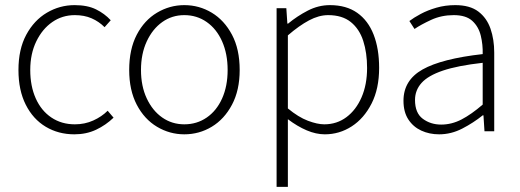

<svg xmlns="http://www.w3.org/2000/svg" viewBox="-20 -512 2027 749"><path d="M270 12Q208 12 158.5 -17.5Q109 -47 80.5 -103.5Q52 -160 52 -239Q52 -320 82.5 -376.5Q113 -433 163 -462.5Q213 -492 271 -492Q321 -492 354.5 -475.5Q388 -459 412 -433L388 -406Q366 -428 337.5 -440.5Q309 -453 272 -453Q223 -453 184 -426Q145 -399 121.5 -350.5Q98 -302 98 -239Q98 -176 119.5 -128Q141 -80 180.5 -53.5Q220 -27 272 -27Q311 -27 344 -42Q377 -57 400 -80L423 -53Q393 -24 355 -6Q317 12 270 12Z M699 12Q642 12 592.5 -17.5Q543 -47 513.5 -103.5Q484 -160 484 -239Q484 -320 513.5 -376.5Q543 -433 592.5 -462.5Q642 -492 699 -492Q757 -492 806 -462.5Q855 -433 885 -376.5Q915 -320 915 -239Q915 -160 885 -103.5Q855 -47 806 -17.5Q757 12 699 12ZM699 -27Q748 -27 786.5 -53.5Q825 -80 846.5 -128Q868 -176 868 -239Q868 -302 846.5 -350.5Q825 -399 786.5 -426Q748 -453 699 -453Q651 -453 613 -426Q575 -399 552.5 -350.5Q530 -302 530 -239Q530 -176 552.5 -128Q575 -80 613 -53.5Q651 -27 699 -27Z M1059 217V-480H1097L1101 -420H1104Q1139 -449 1180.5 -470.5Q1222 -492 1267 -492Q1331 -492 1373.5 -462Q1416 -432 1437.5 -377Q1459 -322 1459 -247Q1459 -166 1429.5 -108Q1400 -50 1352 -19Q1304 12 1247 12Q1213 12 1176.5 -3.5Q1140 -19 1103 -47V42V217ZM1245 -27Q1294 -27 1331.5 -55Q1369 -83 1390.5 -132.5Q1412 -182 1412 -247Q1412 -306 1397 -352.5Q1382 -399 1348.5 -426Q1315 -453 1260 -453Q1224 -453 1185.5 -432.5Q1147 -412 1103 -374V-89Q1144 -55 1181 -41Q1218 -27 1245 -27Z M1693 12Q1655 12 1623.5 -2.5Q1592 -17 1573 -46Q1554 -75 1554 -119Q1554 -199 1628.5 -241Q1703 -283 1863 -301Q1864 -338 1855.5 -373Q1847 -408 1822.5 -430.5Q1798 -453 1750 -453Q1702 -453 1662 -434.5Q1622 -416 1597 -399L1577 -430Q1594 -443 1621 -457.5Q1648 -472 1682.5 -482Q1717 -492 1756 -492Q1813 -492 1846 -467Q1879 -442 1893.5 -400Q1908 -358 1908 -307V0H1870L1866 -62H1863Q1827 -33 1783.5 -10.5Q1740 12 1693 12ZM1701 -26Q1742 -26 1780.5 -46Q1819 -66 1863 -104V-267Q1765 -256 1707.5 -236.5Q1650 -217 1624.5 -188.5Q1599 -160 1599 -122Q1599 -71 1629.5 -48.5Q1660 -26 1701 -26Z"/></svg>

Font: Mada Light
Style: Regular
Weight: 300
Designer: Khaled Hosny
Version: Version 1.5